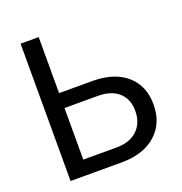

<svg xmlns="http://www.w3.org/2000/svg" viewBox="-128 -822 884 934"><g transform="rotate(-20 313.5 -355.5)"><path d="M173.3 -420.9H350.1Q461.4 -419.4 523.9 -363.8Q586.4 -308.1 586.4 -212.4Q586.4 -116.2 523.4 -59.1Q460.4 -2 351.6 0H79.6V-710.9H173.3ZM173.3 -343.8V-76.7H344.7Q414.6 -76.7 453.4 -113.8Q492.2 -150.9 492.2 -213.4Q492.2 -273.4 454.8 -308.1Q417.5 -342.8 348.6 -343.8Z"/></g></svg>

Font: Noboto
Style: Regular
Weight: 400
Designer: Google
Version: Version 2.001101; 2014